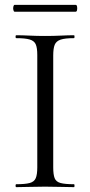

<svg xmlns="http://www.w3.org/2000/svg" viewBox="-20 -770 372 790"><path d="M199 -81Q199 -52 204.8 -37Q210.6 -22 229.2 -17Q247.8 -12 284.4 -12Q286.6 -12 286.6 -6Q286.6 0 284.4 0Q259.9 0 230.4 -1Q200.9 -2 165.2 -2Q131.5 -2 101.4 -1Q71.3 0 46.8 0Q44 0 44 -6Q44 -12 46.9 -12Q83.4 -12 102.1 -17Q120.8 -22 127.1 -37Q133.4 -52 133.4 -81V-544Q133.4 -573 127.1 -587.5Q120.9 -602 102.1 -607.5Q83.4 -613 46.8 -613Q44 -613 44 -619Q44 -625 46.8 -625Q71.3 -625 101.4 -623.5Q131.5 -622 165.2 -622Q200.9 -622 230.9 -623.5Q261 -625 284.4 -625Q286.6 -625 286.6 -619Q286.6 -613 284.4 -613Q247.9 -613 229.7 -607Q211.5 -601 205.2 -586Q199 -571 199 -542ZM40.2 -721.8Q36.7 -721.8 35 -728.9Q33.2 -736 35 -743Q36.7 -750 40.2 -750H291.2Q295.8 -750 297.1 -743Q298.4 -736 297.1 -728.9Q295.8 -721.8 291.2 -721.8Z"/></svg>

Font: Cormorant Garamond Light
Style: Regular
Weight: 300
Designer: Christian Thalmann (Catharsis Fonts)
Foundry: Catharsis Fonts
Version: Version 4.001